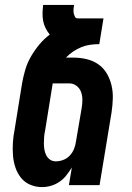

<svg xmlns="http://www.w3.org/2000/svg" viewBox="-20 -755 540 783"><path d="M152 8Q126 8 103.5 -1.5Q81 -11 66 -29.5Q51 -48 43 -71.5Q35 -95 33 -120.5Q31 -146 32.5 -172Q34 -198 39 -223L70 -415Q75 -443 83 -470.5Q91 -498 106 -524Q121 -550 140 -573Q159 -596 183 -614Q173 -626 166 -640Q159 -654 156 -669.5Q153 -685 153.5 -701.5Q154 -718 156 -735H282Q281 -727 280 -718.5Q279 -710 280.5 -702Q282 -694 285.5 -687Q289 -680 297 -680H402L385 -575Q367 -575 348.5 -572.5Q330 -570 312.5 -563Q295 -556 278.5 -545Q262 -534 249 -520H280Q308 -520 334.5 -513.5Q361 -507 382 -492Q403 -477 416 -454.5Q429 -432 435 -406Q441 -380 440 -352Q439 -324 435 -297L386 0H261L273 -72Q263 -56 251 -40.5Q239 -25 223 -14Q207 -3 188.5 2.5Q170 8 152 8ZM208 -97Q223 -97 238.5 -103Q254 -109 265 -121Q276 -133 282 -148Q288 -163 290 -179L313 -314Q316 -331 316 -348Q316 -365 310.5 -380Q305 -395 292 -405Q279 -415 262 -415H195L164 -223Q161 -210 160 -197Q159 -184 159 -171Q159 -158 161 -145.5Q163 -133 168.5 -122Q174 -111 184 -104Q194 -97 208 -97Z"/></svg>

Font: Iosevka Extrabold Oblique
Style: Regular
Weight: 800
Italic angle: -9°
Monospace: yes
Designer: Belleve Invis
Foundry: Belleve Invis
Version: Version 32.5.0; ttfautohint (v1.8.4)